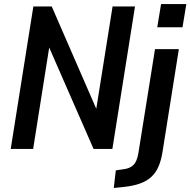

<svg xmlns="http://www.w3.org/2000/svg" viewBox="-20 -737 942 950"><path d="M33 0 145 -705H236L471 -165H451L537 -705H648L536 0H443L208 -537H229L144 0ZM758 -602 777 -717H902L883 -602ZM543 193 553 106 593 100Q621 97 639.5 80Q658 63 665 19L747 -494H865L785 9Q779 51 766 83Q753 115 730 137Q707 159 671.5 171.5Q636 184 584 189Z"/></svg>

Font: Nunito Sans 10pt Condensed
Style: Bold Italic
Weight: 700
Width: 3
Italic angle: -9°
Designer: Vernon Adams
Foundry: Vernon Adams
Version: Version 3.101;gftools[0.9.27]